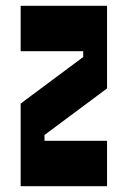

<svg xmlns="http://www.w3.org/2000/svg" viewBox="-20 -640 440 660"><path d="M51 -464H266V-444L51 -284V0H348V-156H133V-176L348 -336V-620H51Z"/></svg>

Font: Yard Headline
Style: Regular
Weight: 400
Monospace: yes
Designer: Roman Shamin
Foundry: Evil Martians
Version: Version 1.000